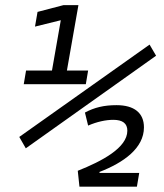

<svg xmlns="http://www.w3.org/2000/svg" viewBox="-20 -713 626 734"><path d="M283.7 0.5H503.4L512.2 -51.8H360.4V-55.7C452.6 -91.3 530.3 -146.5 530.3 -226.1C530.3 -281.2 493.2 -311 425.3 -311C377.9 -311 340.8 -302.2 304.7 -282.7L316.9 -232.9C350.6 -247.6 384.8 -254.9 413.1 -254.9C448.7 -254.9 466.8 -241.2 466.8 -213.4C466.8 -147.5 369.1 -96.7 277.3 -60.1ZM70.8 -391.1H308.1L316.9 -443.4H235.8L279.8 -693.4H222.7L123.5 -667.5L113.8 -611.3L212.4 -635.7L178.7 -443.4H79.6ZM78.6 -146 576.7 -500 551.8 -542.5 53.7 -189.5Z"/></svg>

Font: Cascadia Code NF Light
Style: Italic
Weight: 300
Italic angle: -10°
Monospace: yes
Designer: Aaron Bell
Foundry: Saja Typeworks
Version: Version 2404.023